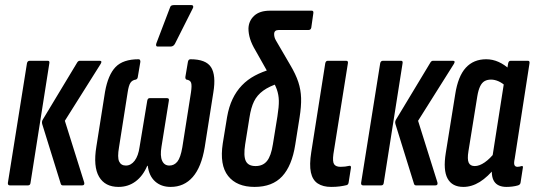

<svg xmlns="http://www.w3.org/2000/svg" viewBox="-20 -729 2102 755"><path d="M227 0Q221 0 219 -6L146 -241Q143 -251 149 -260L284 -484Q288 -490 294 -490H372Q383 -490 376 -478L235 -254L311 -12Q314 0 303 0ZM19 0Q10 0 11 -10L86 -480Q88 -490 97 -490H168Q176 -490 174 -480L100 -10Q99 0 90 0Z M446 6Q393 6 369.5 -34Q346 -74 359 -153L393 -368Q405 -435 434.5 -465.5Q464 -496 525 -496Q532 -496 532 -486L522 -427Q521 -418 514 -416Q500 -414 493 -403.5Q486 -393 482 -366L448 -150Q441 -110 448.5 -94Q456 -78 475 -78Q495 -78 509.5 -97Q524 -116 529 -152L559 -333Q561 -343 568 -343H637Q646 -343 644 -333L615 -152Q609 -116 617.5 -97Q626 -78 646 -78Q665 -78 677.5 -93.5Q690 -109 697 -150L731 -366Q735 -393 731.5 -403.5Q728 -414 713 -416Q708 -419 709 -427L719 -486Q721 -496 729 -496Q790 -496 810 -464.5Q830 -433 819 -366L785 -150Q772 -72 738 -33Q704 6 651 6Q614 6 590 -15.5Q566 -37 561 -77H559Q542 -37 513 -15.5Q484 6 446 6ZM600 -546Q595 -546 594 -550Q593 -554 595 -559L648 -698Q650 -705 654 -707Q658 -709 664 -709H733Q738 -709 739.5 -705Q741 -701 738 -696L668 -557Q662 -546 651 -546Z M981 6Q911 6 877 -37Q843 -80 856 -165L873 -269Q880 -309 894.5 -339.5Q909 -370 931 -393Q953 -416 982 -431.5Q1011 -447 1046 -457L1080 -403Q1039 -390 1015 -372.5Q991 -355 979 -330.5Q967 -306 961 -267L944 -161Q937 -116 946.5 -96Q956 -76 985 -76Q1014 -76 1030 -96Q1046 -116 1053 -161L1071 -272Q1077 -310 1076.5 -333Q1076 -356 1068.5 -377.5Q1061 -399 1042 -429L985 -530Q970 -555 963.5 -576Q957 -597 957 -617Q958 -647 979.5 -667Q1001 -687 1042 -687H1206Q1214 -687 1212 -676L1204 -620Q1202 -611 1193 -611H1076Q1058 -611 1058 -595Q1058 -589 1059.5 -583Q1061 -577 1065 -570L1121 -474Q1143 -437 1153 -406.5Q1163 -376 1164 -343.5Q1165 -311 1158 -267L1141 -160Q1128 -77 1089.5 -35.5Q1051 6 981 6Z M1282 6Q1250 6 1229.5 -7.5Q1209 -21 1202.5 -51Q1196 -81 1204 -131L1259 -480Q1261 -490 1269 -490H1341Q1350 -490 1348 -480L1291 -123Q1287 -93 1294 -83Q1301 -73 1319 -73Q1328 -73 1337 -74Q1346 -75 1354 -77Q1361 -78 1360 -69L1351 -12Q1350 -3 1343 -1Q1331 2 1316 4Q1301 6 1282 6Z M1616 0Q1610 0 1608 -6L1535 -241Q1532 -251 1538 -260L1673 -484Q1677 -490 1683 -490H1761Q1772 -490 1765 -478L1624 -254L1700 -12Q1703 0 1692 0ZM1408 0Q1399 0 1400 -10L1475 -480Q1477 -490 1486 -490H1557Q1565 -490 1563 -480L1489 -10Q1488 0 1479 0Z M1802 6Q1758 6 1740 -27Q1722 -60 1733 -128L1770 -358Q1781 -429 1811.5 -462.5Q1842 -496 1892 -496Q1917 -496 1940.5 -485.5Q1964 -475 1984 -456L1970 -389Q1955 -403 1940 -409.5Q1925 -416 1911 -416Q1896 -416 1885.5 -410Q1875 -404 1868 -389.5Q1861 -375 1857 -351L1822 -134Q1817 -103 1823 -89.5Q1829 -76 1847 -76Q1865 -76 1886 -90.5Q1907 -105 1927 -131L1931 -74Q1898 -33 1866.5 -13.5Q1835 6 1802 6ZM1972 6Q1903 6 1916 -79L1919 -97L1915 -104L1964 -417L1972 -442L1978 -479Q1980 -490 1988 -490H2056Q2064 -490 2062 -479L2004 -105Q2000 -87 2003 -80Q2006 -73 2015 -73Q2019 -73 2023.5 -74Q2028 -75 2031 -76Q2038 -77 2036 -69L2027 -11Q2026 -3 2017 0Q2007 3 1995 4.5Q1983 6 1972 6Z"/></svg>

Font: Sofia Sans Extra Condensed SemiBold
Style: Italic
Weight: 600
Italic angle: -9°
Designer: Botio Nikoltchev, Ani Petrova
Foundry: lettersoup
Version: Version 4.101